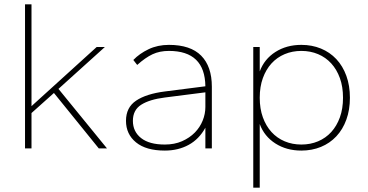

<svg xmlns="http://www.w3.org/2000/svg" viewBox="-20 -688 1708 890"><path d="M438 0 230 -257 126 -164V0H96V-668H126V-196L428 -470H466L251 -276L476 0Z M744 10Q657 10 610.5 -28Q564 -66 564 -128Q564 -190 611 -221.5Q658 -253 744 -264L932 -288Q930 -452 763 -452Q720 -452 687 -436.5Q654 -421 616 -387L598 -410Q627 -440 669 -460Q711 -480 763 -480Q863 -480 912.5 -430Q962 -380 962 -286V0H932V-96Q903 -43 854.5 -16.5Q806 10 744 10ZM744 -18Q789 -18 824 -33.5Q859 -49 883 -73.5Q907 -98 919.5 -129Q932 -160 932 -192V-260L744 -236Q673 -227 634.5 -202.5Q596 -178 596 -128Q596 -78 634 -48Q672 -18 744 -18Z M1377 10Q1308 10 1256.5 -23Q1205 -56 1184 -113V182H1154V-470H1184V-357Q1205 -414 1256.5 -447Q1308 -480 1377 -480Q1426 -480 1467.5 -463Q1509 -446 1539 -414Q1569 -382 1585.5 -336.5Q1602 -291 1602 -235Q1602 -179 1585.5 -133.5Q1569 -88 1539 -56Q1509 -24 1467.5 -7Q1426 10 1377 10ZM1377 -18Q1419 -18 1454.5 -33Q1490 -48 1515.5 -76Q1541 -104 1555.5 -144Q1570 -184 1570 -235Q1570 -286 1555.5 -326Q1541 -366 1515.5 -394Q1490 -422 1454.5 -437Q1419 -452 1377 -452Q1335 -452 1299.5 -437Q1264 -422 1238.5 -394Q1213 -366 1198.5 -326Q1184 -286 1184 -235Q1184 -184 1198.5 -144Q1213 -104 1238.5 -76Q1264 -48 1299.5 -33Q1335 -18 1377 -18Z"/></svg>

Font: Celebes Thin
Style: Regular
Weight: 250
Designer: Anugrah Pasau
Foundry: Lafontype
Version: Version 1.000; ttfautohint (v1.8.4)